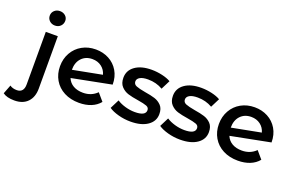

<svg xmlns="http://www.w3.org/2000/svg" viewBox="-205 -1223 2884 1875"><g transform="rotate(20 1237.0 -285.5)"><path d="M-93 170 -57 77Q-29 98 16 98Q51 98 69.5 76.5Q88 55 88 13V-534H213V10Q213 99 164 150Q115 201 27 201Q-52 201 -93 170ZM70 -697Q70 -729 93 -750.5Q116 -772 150 -772Q184 -772 207 -751.5Q230 -731 230 -700Q230 -667 207.5 -644.5Q185 -622 150 -622Q116 -622 93 -643.5Q70 -665 70 -697Z M776 -157 842 -80Q807 -37 752 -15Q697 7 628 7Q540 7 473 -28Q406 -63 369.5 -125.5Q333 -188 333 -267Q333 -345 368.5 -407.5Q404 -470 466.5 -505Q529 -540 608 -540Q683 -540 744.5 -507.5Q806 -475 842 -414.5Q878 -354 878 -273L469 -193Q488 -147 530 -123Q572 -99 631 -99Q718 -99 776 -157ZM454 -274V-273L756 -331Q743 -380 703.5 -410Q664 -440 608 -440Q539 -440 496.5 -395Q454 -350 454 -274Z M937 -53 985 -148Q1021 -124 1071.5 -109.5Q1122 -95 1171 -95Q1283 -95 1283 -154Q1283 -182 1254.5 -193Q1226 -204 1163 -214Q1097 -224 1055.5 -237Q1014 -250 983.5 -282.5Q953 -315 953 -373Q953 -449 1016.5 -494.5Q1080 -540 1188 -540Q1243 -540 1298 -527.5Q1353 -515 1388 -494L1340 -399Q1272 -439 1187 -439Q1132 -439 1103.5 -422.5Q1075 -406 1075 -379Q1075 -349 1105.5 -336.5Q1136 -324 1200 -313Q1264 -303 1305 -290Q1346 -277 1375.5 -246Q1405 -215 1405 -158Q1405 -83 1340 -38Q1275 7 1163 7Q1098 7 1036 -10Q974 -27 937 -53Z M1452 -53 1500 -148Q1536 -124 1586.5 -109.5Q1637 -95 1686 -95Q1798 -95 1798 -154Q1798 -182 1769.5 -193Q1741 -204 1678 -214Q1612 -224 1570.5 -237Q1529 -250 1498.5 -282.5Q1468 -315 1468 -373Q1468 -449 1531.5 -494.5Q1595 -540 1703 -540Q1758 -540 1813 -527.5Q1868 -515 1903 -494L1855 -399Q1787 -439 1702 -439Q1647 -439 1618.5 -422.5Q1590 -406 1590 -379Q1590 -349 1620.5 -336.5Q1651 -324 1715 -313Q1779 -303 1820 -290Q1861 -277 1890.5 -246Q1920 -215 1920 -158Q1920 -83 1855 -38Q1790 7 1678 7Q1613 7 1551 -10Q1489 -27 1452 -53Z M2427 -157 2493 -80Q2458 -37 2403 -15Q2348 7 2279 7Q2191 7 2124 -28Q2057 -63 2020.5 -125.5Q1984 -188 1984 -267Q1984 -345 2019.5 -407.5Q2055 -470 2117.5 -505Q2180 -540 2259 -540Q2334 -540 2395.5 -507.5Q2457 -475 2493 -414.5Q2529 -354 2529 -273L2120 -193Q2139 -147 2181 -123Q2223 -99 2282 -99Q2369 -99 2427 -157ZM2105 -274V-273L2407 -331Q2394 -380 2354.5 -410Q2315 -440 2259 -440Q2190 -440 2147.5 -395Q2105 -350 2105 -274Z"/></g></svg>

Font: Montserrat Alternates SemiBold
Style: Regular
Weight: 600
Designer: Julieta Ulanovsky
Foundry: Julieta Ulanovsky
Version: Version 7.200